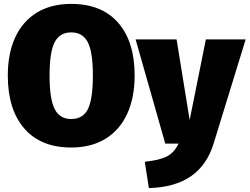

<svg xmlns="http://www.w3.org/2000/svg" viewBox="-20 -736 1279 984"><path d="M670 -349Q670 -236 632 -153Q594 -70 521 -25Q448 20 345 20Q189 20 104.5 -77.5Q20 -175 20 -349Q20 -462 58 -544.5Q96 -627 169 -671.5Q242 -716 345 -716Q501 -716 585.5 -619.5Q670 -523 670 -349ZM234 -349Q234 -229 260 -177.5Q286 -126 345 -126Q405 -126 430.5 -177Q456 -228 456 -349Q456 -469 430 -519.5Q404 -570 345 -570Q286 -570 260 -519.5Q234 -469 234 -349ZM1075 -1Q1041 110 959 167Q877 224 743 228L722 93Q799 85 836.5 65Q874 45 895 0H827L675 -534H885L952 -121L1035 -534H1239Z"/></svg>

Font: Fira Sans Black
Style: Regular
Weight: 900
Designer: Carrois Corporate & Edenspiekermann AG
Foundry: Carrois Corporate GbR & Edenspiekermann AG
Version: Version 4.203